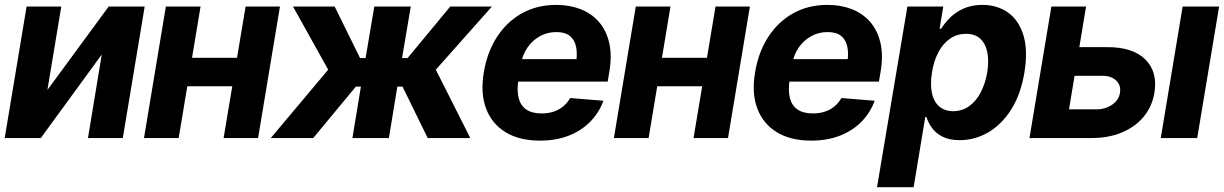

<svg xmlns="http://www.w3.org/2000/svg" viewBox="-21 -573 5081 797"><path d="M175.8 -199.7 430.2 -545.9H579.6L488.8 0H344.2L401.4 -346.7L148.4 0H-1.5L89.4 -545.9H233.4Z M1011.2 -333 991.7 -214.8H707L726.6 -333ZM811.5 -545.9 720.7 0H576.7L667.5 -545.9ZM1141.1 -545.9 1050.3 0H907.2L998.5 -545.9Z M1103 0 1341.3 -283.7 1195.3 -545.9H1368.2L1473.6 -332H1496.6L1532.7 -545.9H1684.1L1647.9 -332H1670.9L1848.1 -545.9H2021L1788.1 -283.7L1931.2 0H1754.4L1649.9 -213.4H1628.4L1593.3 0H1441.9L1477.1 -213.4H1456.1L1279.3 0Z M2219.7 10.7Q2135.3 10.7 2078.1 -23.9Q2021 -58.6 1996.8 -122.1Q1972.7 -185.5 1987.3 -272.5Q2001 -356 2041.7 -419.2Q2082.5 -482.4 2145.3 -517.6Q2208 -552.7 2287.6 -552.7Q2342.8 -552.7 2387.9 -535.4Q2433.1 -518.1 2464.1 -483.2Q2495.1 -448.2 2507.6 -396.2Q2520 -344.2 2508.3 -274.4L2501.5 -234.4H2041L2056.2 -327.6H2443.8L2369.1 -304.2Q2376.5 -346.2 2370.8 -376.5Q2365.2 -406.7 2345.2 -423.3Q2325.2 -439.9 2288.6 -439.9Q2251 -439.9 2220 -422.6Q2189 -405.3 2168.5 -375.5Q2147.9 -345.7 2141.6 -307.6L2130.9 -241.7Q2124 -197.8 2131.8 -166.5Q2139.6 -135.3 2163.3 -118.7Q2187 -102.1 2227.5 -102.1Q2254.4 -102.1 2277.1 -109.6Q2299.8 -117.2 2317.1 -131.6Q2334.5 -146 2345.7 -166L2483.9 -154.8Q2465.3 -104.5 2428.7 -67.4Q2392.1 -30.3 2339.6 -9.8Q2287.1 10.7 2219.7 10.7Z M2961.9 -333 2942.4 -214.8H2657.7L2677.2 -333ZM2762.2 -545.9 2671.4 0H2527.3L2618.2 -545.9ZM3091.8 -545.9 3001 0H2857.9L2949.2 -545.9Z M3345.7 10.7Q3261.2 10.7 3204.1 -23.9Q3147 -58.6 3122.8 -122.1Q3098.6 -185.5 3113.3 -272.5Q3127 -356 3167.7 -419.2Q3208.5 -482.4 3271.2 -517.6Q3334 -552.7 3413.6 -552.7Q3468.8 -552.7 3513.9 -535.4Q3559.1 -518.1 3590.1 -483.2Q3621.1 -448.2 3633.5 -396.2Q3646 -344.2 3634.3 -274.4L3627.4 -234.4H3167L3182.1 -327.6H3569.8L3495.1 -304.2Q3502.4 -346.2 3496.8 -376.5Q3491.2 -406.7 3471.2 -423.3Q3451.2 -439.9 3414.6 -439.9Q3377 -439.9 3345.9 -422.6Q3314.9 -405.3 3294.4 -375.5Q3273.9 -345.7 3267.6 -307.6L3256.8 -241.7Q3250 -197.8 3257.8 -166.5Q3265.6 -135.3 3289.3 -118.7Q3313 -102.1 3353.5 -102.1Q3380.4 -102.1 3403.1 -109.6Q3425.8 -117.2 3443.1 -131.6Q3460.4 -146 3471.7 -166L3609.9 -154.8Q3591.3 -104.5 3554.7 -67.4Q3518.1 -30.3 3465.6 -9.8Q3413.1 10.7 3345.7 10.7Z M3619.6 204.1 3745.6 -545.9H3894.5L3879.4 -453.6H3885.7Q3899.4 -476.1 3922.1 -499Q3944.8 -522 3978.5 -537.4Q4012.2 -552.7 4057.6 -552.7Q4117.2 -552.7 4162.1 -521.7Q4207 -490.7 4226.8 -428.2Q4246.6 -365.7 4231.4 -272Q4216.3 -181.2 4176.5 -118.4Q4136.7 -55.7 4081.1 -23.4Q4025.4 8.8 3962.9 8.8Q3919.4 8.8 3891.1 -5.9Q3862.8 -20.5 3847.2 -42.7Q3831.5 -64.9 3824.7 -87.4H3819.8L3771.5 204.1ZM3935.5 -111.3Q3973.1 -111.8 4001.7 -132.1Q4030.3 -152.3 4049.6 -188.7Q4068.8 -225.1 4077.1 -272.5Q4084.5 -319.8 4077.4 -355.7Q4070.3 -391.6 4048.3 -412.1Q4026.4 -432.6 3988.8 -432.6Q3952.1 -432.6 3923.1 -412.8Q3894 -393.1 3874.8 -357.2Q3855.5 -321.3 3847.7 -272.5Q3839.8 -224.1 3847.2 -188Q3854.5 -151.9 3877 -131.8Q3899.4 -111.8 3935.5 -111.3Z M4410.2 -377.4H4573.2Q4681.6 -377.9 4733.4 -326.2Q4785.2 -274.4 4771 -188Q4761.7 -131.8 4727.3 -89.6Q4692.9 -47.4 4637.5 -23.7Q4582 0 4509.8 0H4252.4L4343.3 -545.9H4487.3L4416.5 -119.1H4529.3Q4567.4 -119.1 4595.2 -138.2Q4623 -157.2 4627.9 -187Q4633.3 -218.8 4612.3 -238.8Q4591.3 -258.8 4553.7 -258.3H4390.6ZM4797.4 0 4888.2 -545.9H5039.6L4948.7 0Z"/></svg>

Font: Inter Tight
Style: Bold Italic
Weight: 700
Italic angle: -9.39999°
Designer: Rasmus Andersson
Foundry: rsms
Version: Version 3.004